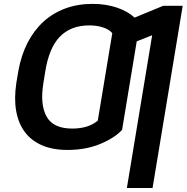

<svg xmlns="http://www.w3.org/2000/svg" viewBox="-20 -757 954 982"><path d="M63.6 -333.1 73.9 -394.2Q88.4 -474.8 121.1 -538.4Q153.8 -601.9 202.2 -646.1Q250.7 -690.3 314.3 -713.8Q377.8 -737.2 453.8 -737.2Q489.7 -737.2 521.7 -731.9Q553.6 -726.6 580.8 -717.2Q608 -707.7 630.1 -694.8Q652.3 -681.8 668.3 -666.9L814.6 -727.3H914.4L760.3 204.5H628.9L758.2 -576.7L679.3 -545.5L604.4 -92.7Q565.7 -50.8 491.1 -20.2Q418 9.9 324.9 9.9Q250 9.9 195.1 -13.7Q140.3 -37.3 107.1 -81.7Q73.9 -126.1 62.7 -189.6Q51.5 -253.2 63.6 -333.1ZM217.7 -161.9Q251.4 -99.4 349.4 -99.4Q431.8 -99.4 480.1 -139.9L554.3 -587.4Q546.2 -596.9 534.1 -604.4Q522 -611.9 506.7 -616.8Q491.5 -621.8 474.1 -624.5Q456.7 -627.1 437.9 -627.1Q388.1 -627.1 350.1 -612Q312.1 -596.9 284.4 -567.5Q256.7 -538 239 -494.5Q221.2 -451 212 -394.2L202.1 -333.1Q183.9 -223.4 217.7 -161.9Z"/></svg>

Font: Inter P Semi Bold
Style: Italic
Weight: 600
Italic angle: 9.39999°
Designer: Rasmus Andersson
Foundry: rsms
Version: Version 3.018;git-588b23468